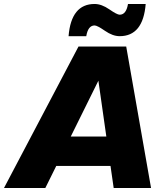

<svg xmlns="http://www.w3.org/2000/svg" viewBox="-65 -946 825 966"><path d="M695 0H507L491 -111H218L163 0H-45L330 -712H570ZM470 -259 430 -540 291 -259ZM537 -764Q502 -764 463 -791Q424 -818 411 -818Q378 -818 369 -764H280Q293 -926 411 -926Q446 -926 485 -899Q524 -872 537 -872Q570 -872 579 -926H668Q655 -764 537 -764Z"/></svg>

Font: Creato Display Black
Style: Italic
Weight: 900
Italic angle: -10°
Version: Version 1.000